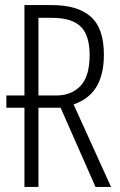

<svg xmlns="http://www.w3.org/2000/svg" viewBox="-20 -734 473 754"><path d="M184 -714Q285 -714 336.5 -668.5Q388 -623 388 -519Q388 -442 359 -393.5Q330 -345 269 -324L416 0H355L218 -311H131V0H76V-311H5V-359H76V-714ZM183 -664H131V-359H200Q261 -359 296.5 -397Q332 -435 332 -518Q332 -595 297 -629.5Q262 -664 183 -664Z"/></svg>

Font: Noto Sans ExtraCondensed Light
Style: Regular
Weight: 300
Width: 2
Designer: Monotype Design Team
Foundry: Monotype Imaging Inc.
Version: Version 2.013; ttfautohint (v1.8.4.7-5d5b)